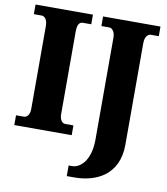

<svg xmlns="http://www.w3.org/2000/svg" viewBox="-100 -797 973 1120"><g transform="rotate(10 386.5 -237.0)"><path d="M19 0H359V-58H310C293 -58 277 -76 277 -110V-600C277 -641 289 -657 310 -657H359V-714H19V-657H66C81 -657 100 -641 100 -601V-109C100 -73 81 -58 66 -58H19ZM372 240H417C544 240 677 181 677 0V-601C677 -641 696 -657 712 -657H759V-714H419V-657H467C480 -657 500 -641 500 -603V1C500 131 436 177 394 177H372Z"/></g></svg>

Font: Noto Serif Tamil Condensed Black
Style: Regular
Weight: 900
Width: 3
Designer: Indian Type Foundry, Tom Grace, and the Monotype Design Team
Foundry: Monotype Imaging Inc.
Version: Version 2.004